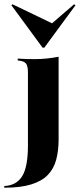

<svg xmlns="http://www.w3.org/2000/svg" viewBox="-67 -696 377 909"><path d="M65.3 -209.7V-352.4Q65.3 -381.5 57.3 -393.5Q49.2 -405.6 25 -408.9L16.9 -409.7V-418.5Q41.1 -416.9 59.7 -416.5Q78.2 -416.1 96.8 -416.1Q126.6 -416.1 154.4 -419Q182.3 -421.8 210.5 -427.4V-418.5V-209.7ZM-46.8 192.7V184.7Q10.5 182.3 37.9 138.3Q65.3 94.4 65.3 -8.1V-209.7H210.5V-36.3Q210.5 16.9 199.2 59.7Q187.9 102.4 159.7 131.9Q131.5 161.3 81 177Q30.6 192.7 -46.8 192.7ZM283.9 -675.8 290.3 -671 142.7 -470.2H134.7L-12.9 -671L-8.1 -675.8L200 -575.8L160.5 -569.4Z"/></svg>

Font: Playfair 144pt SemiCondensed Black
Style: Regular
Weight: 900
Width: 4
Designer: Claus Eggers Sørensen
Foundry: Claus Eggers Sørensen
Version: Version 2.203